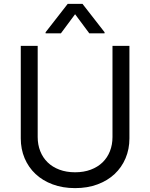

<svg xmlns="http://www.w3.org/2000/svg" viewBox="-20 -966 781 999"><path d="M653.4 -727.3V-245.7Q653.4 -190 633.3 -142.6Q613.3 -95.2 576.3 -60.5Q539.4 -25.9 487.2 -6.6Q435 12.8 370.7 12.8Q306.5 12.8 254.3 -6.6Q202.1 -25.9 165.1 -60.5Q128.2 -95.2 108.1 -142.6Q88.1 -190 88.1 -245.7V-727.3H176.1V-252.8Q176.1 -213.1 189.5 -179.3Q202.8 -145.6 227.8 -121.3Q252.8 -96.9 289.1 -83.3Q325.3 -69.6 370.7 -69.6Q416.2 -69.6 452.4 -83.3Q488.6 -96.9 513.7 -121.3Q538.7 -145.6 552 -179.3Q565.3 -213.1 565.3 -252.8V-727.3ZM370.7 -892 296.9 -792.6H217.3V-798.3L332.4 -946H409.1L524.1 -798.3V-792.6H444.6Z"/></svg>

Font: Fast_Sans
Style: Regular
Weight: 400
Designer: Rasmus Andersson
Foundry: rsms
Version: Version 3.018;git-588b23468